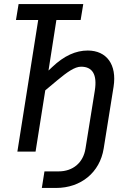

<svg xmlns="http://www.w3.org/2000/svg" viewBox="-20 -750 640 950"><path d="M187 180H257C381 180 474 103 493 -15L542 -321C559 -430 508 -500 414 -500C356 -500 298 -475 238 -418L220 -401L259 -651H379L392 -730H72L59 -651H169L66 0H156L204 -303L265 -354C311 -392 349 -420 381 -420C437 -420 462 -382 449 -301L403 -15C392 55 341 98 270 98H200Z"/></svg>

Font: JetBrains Mono
Style: Italic
Weight: 400
Italic angle: -9°
Monospace: yes
Designer: Philipp Nurullin, Konstantin Bulenkov
Foundry: JetBrains
Version: Version 2.305